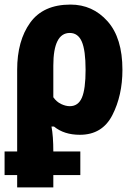

<svg xmlns="http://www.w3.org/2000/svg" viewBox="-21 -579 592 839"><path d="M284 -115Q266 -115 246 -124.5Q226 -134 212 -154V-292Q212 -435 284 -435Q320 -435 336.5 -397Q353 -359 353 -274Q353 -190 337 -152.5Q321 -115 284 -115ZM54 240H212V186H330V83H212Q212 16 204 -26H215Q259 10 328 10Q426 10 470 -76Q514 -162 514 -274Q514 -413 449 -486Q384 -559 287 -559Q168 -559 111 -480Q54 -401 54 -274V83H-1V186H54Z"/></svg>

Font: Noto Sans Display SemiCondensed Extra
Style: Regular
Weight: 800
Width: 4
Designer: Monotype Design Team
Foundry: Monotype Imaging Inc.
Version: Version 1.900